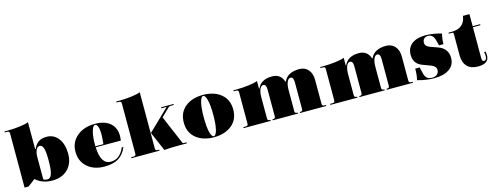

<svg xmlns="http://www.w3.org/2000/svg" viewBox="-22 -1314 5140 1999"><g transform="rotate(-15 2548.0 -314.5)"><path d="M367 12Q257 12 188 -52L109 8H66V-577Q66 -600 43 -600H15V-611H43Q112 -611 179.5 -619.5Q247 -628 276 -641V-352H282Q304 -401 337 -422.5Q370 -444 422 -444Q501 -444 548.5 -381.5Q596 -319 596 -215Q596 -112 533.5 -50Q471 12 367 12ZM319 -13Q352 -13 366.5 -57Q381 -101 381 -203Q381 -293 369 -332Q357 -371 329 -371Q306 -371 291.5 -343Q277 -315 276 -269V-24Q296 -13 319 -13Z M929 12Q814 12 744 -50.5Q674 -113 674 -215Q674 -317 749 -380.5Q824 -444 943 -444Q1049 -444 1107 -394Q1165 -344 1165 -253Q1165 -240 1161 -206H890Q897 -20 1004 -20Q1104 -20 1153 -137L1168 -132Q1137 -57 1079 -22.5Q1021 12 929 12ZM889 -237V-217H976Q983 -291 983 -325Q983 -375 972 -404Q961 -433 943 -433Q920 -433 904.5 -377Q889 -321 889 -237Z M1220 0V-11H1248Q1271 -11 1271 -34V-577Q1271 -600 1248 -600H1220V-611H1248Q1317 -611 1384.5 -619.5Q1452 -628 1481 -641V-34Q1481 -11 1504 -11H1522V0ZM1573 6 1484 -201 1712 -421H1655V-432H1789V-421H1750Q1740 -421 1730 -411L1643 -326L1774 -18Q1778 -11 1787 -11H1817V0H1746Q1631 0 1573 6Z M2301 -48.5Q2227 12 2108 12Q1989 12 1915.5 -48.5Q1842 -109 1842 -216Q1842 -323 1915.5 -383.5Q1989 -444 2108 -444Q2227 -444 2301 -383.5Q2375 -323 2375 -216Q2375 -109 2301 -48.5ZM2108 -433Q2086 -433 2071.5 -375.5Q2057 -318 2057 -216Q2057 -113 2071 -56Q2085 1 2108 1Q2131 1 2145.5 -56.5Q2160 -114 2160 -216Q2160 -318 2145.5 -375.5Q2131 -433 2108 -433Z M2429 0V-11H2457Q2480 -11 2480 -34V-374Q2480 -397 2457 -397H2429V-408H2457Q2526 -408 2593.5 -416.5Q2661 -425 2690 -438V-356H2695Q2733 -444 2853 -444Q2945 -444 2974 -356H2980Q3019 -444 3147 -444Q3207 -444 3242.5 -403Q3278 -362 3278 -292V-34Q3278 -11 3301 -11H3319V0H3037V-11H3045Q3068 -11 3068 -34V-323Q3068 -381 3035 -381Q3012 -381 2998 -348Q2984 -315 2984 -260V-34Q2984 -11 3007 -11H3015V0H2743V-11H2751Q2774 -11 2774 -34V-323Q2774 -381 2741 -381Q2718 -381 2704 -348Q2690 -315 2690 -260V-34Q2690 -11 2713 -11H2721V0Z M3364 0V-11H3392Q3415 -11 3415 -34V-374Q3415 -397 3392 -397H3364V-408H3392Q3461 -408 3528.5 -416.5Q3596 -425 3625 -438V-356H3630Q3668 -444 3788 -444Q3880 -444 3909 -356H3915Q3954 -444 4082 -444Q4142 -444 4177.5 -403Q4213 -362 4213 -292V-34Q4213 -11 4236 -11H4254V0H3972V-11H3980Q4003 -11 4003 -34V-323Q4003 -381 3970 -381Q3947 -381 3933 -348Q3919 -315 3919 -260V-34Q3919 -11 3942 -11H3950V0H3678V-11H3686Q3709 -11 3709 -34V-323Q3709 -381 3676 -381Q3653 -381 3639 -348Q3625 -315 3625 -260V-34Q3625 -11 3648 -11H3656V0Z M4482 12Q4398 12 4302 -15Q4315 -60 4315 -136H4363L4378 -74Q4386 -35 4406 -17Q4426 1 4462 1Q4496 1 4516 -16.5Q4536 -34 4536 -64Q4536 -104 4482 -124L4396 -156Q4306 -189 4306 -286Q4306 -361 4359 -402.5Q4412 -444 4508 -444Q4584 -444 4679 -417Q4665 -360 4665 -306H4617L4604 -358Q4587 -431 4532 -431Q4504 -431 4488 -415.5Q4472 -400 4472 -372Q4472 -334 4522 -316L4603 -287Q4705 -250 4705 -148Q4705 -72 4646 -30Q4587 12 4482 12Z M4954 12Q4878 12 4837.5 -30Q4797 -72 4797 -152V-383Q4797 -397 4783 -397H4747V-408H4778Q4921 -408 4937 -538H5007V-408H5088V-397H5007V-65Q5007 -28 5028 -28Q5058 -28 5058 -76Q5058 -96 5052 -116L5067 -120Q5073 -96 5073 -76Q5073 12 4954 12Z"/></g></svg>

Font: Arapey Black-Display
Style: Regular
Weight: 900
Designer: Eduardo Rodriguez Tunni
Foundry: Eduardo Rodriguez Tunni
Version: Version 4.000